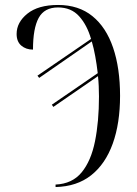

<svg xmlns="http://www.w3.org/2000/svg" viewBox="-20 -744 551 774"><path d="M204 0Q271 -3 309 -49Q347 -95 363 -174.5Q379 -254 379 -355Q379 -375 378 -397Q377 -419 375 -437L195 -313L189 -322L374 -449Q370 -484 364 -517Q358 -550 350 -577L138 -430L131 -439L347 -587Q331 -643 299 -678.5Q267 -714 214 -714Q159 -714 136 -672Q113 -630 113 -544Q85 -544 66 -560Q47 -576 47 -607Q47 -654 90.5 -689Q134 -724 214 -724Q297 -724 352.5 -679Q408 -634 436 -551.5Q464 -469 464 -358Q464 -247 434.5 -165Q405 -83 347.5 -37.5Q290 8 204 10Z"/></svg>

Font: Noto Serif Display ExtraCondensed
Style: Regular
Weight: 400
Width: 2
Designer: Monotype Design Team
Foundry: Monotype Imaging Inc.
Version: Version 2.009